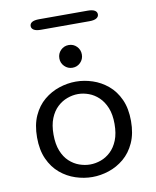

<svg xmlns="http://www.w3.org/2000/svg" viewBox="-92 -906 803 987"><g transform="rotate(-10 309.5 -413.0)"><path d="M310 10.5Q266.5 10.5 223 -3.8Q179.5 -18 143.5 -48.2Q107.5 -78.5 86 -126Q64.5 -173.5 64.5 -239Q64.5 -304.5 86 -351.8Q107.5 -399 143.5 -429Q179.5 -459 223 -473.2Q266.5 -487.5 310 -487.5Q353.5 -487.5 396.8 -473.2Q440 -459 476 -429Q512 -399 533.5 -351.8Q555 -304.5 555 -239Q555 -173.5 533.5 -126Q512 -78.5 476 -48.2Q440 -18 396.8 -3.8Q353.5 10.5 310 10.5ZM310 -55Q338 -55 366 -65Q394 -75 417.2 -96.8Q440.5 -118.5 454.8 -153.8Q469 -189 469 -239Q469 -288.5 454.8 -323.2Q440.5 -358 417.2 -380Q394 -402 366 -412.2Q338 -422.5 310 -422.5Q282 -422.5 253.8 -412.2Q225.5 -402 202 -380Q178.5 -358 164.5 -323.2Q150.5 -288.5 150.5 -239Q150.5 -189 164.5 -153.8Q178.5 -118.5 202 -96.8Q225.5 -75 253.8 -65Q282 -55 310 -55ZM307 -560.5Q282.5 -560.5 265.2 -577.8Q248 -595 248 -619.5Q248 -644.5 265.2 -661.8Q282.5 -679 307 -679Q331.5 -679 348.5 -661.8Q365.5 -644.5 365.5 -619.5Q365.5 -595 348.5 -577.8Q331.5 -560.5 307 -560.5ZM131.5 -808.5Q131.5 -821.5 143.5 -828.8Q155.5 -836 180.5 -836H433.5Q458.5 -836 470.5 -828.8Q482.5 -821.5 482.5 -808.5Q482.5 -796 470.5 -788.5Q458.5 -781 433.5 -781H180.5Q155.5 -781 143.5 -788.5Q131.5 -796 131.5 -808.5Z"/></g></svg>

Font: Sono Monospace
Style: Regular
Weight: 400
Designer: Tyler Finck
Foundry: Tyler Finck
Version: Version 2.112